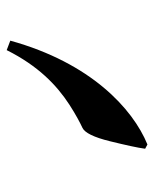

<svg xmlns="http://www.w3.org/2000/svg" viewBox="38 -506 471 588"><g transform="rotate(90 274.0 -211.5)"><path d="M133 4C181 -92 240 -149 300 -188C331 -208 356 -221 371 -228C386 -235 400 -263 412 -312C424 -361 432 -397 435 -420L422 -427C312 -382 172 -253 104 -7Z"/></g></svg>

Font: Noto Nastaliq Urdu
Style: Bold
Weight: 700
Designer: Monotype Design Team (Patrick Giasson: type design, Kamal Mansour: OpenType code, Glenda Bellarosa). Updated by Simon Co
Foundry: Monotype Imaging Inc., Simon Cozens
Version: Version 3.009